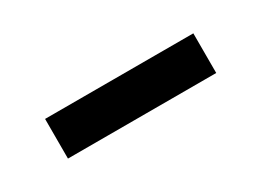

<svg xmlns="http://www.w3.org/2000/svg" viewBox="-21 -423 387 286"><g transform="rotate(-30 172.5 -280.0)"><path d="M301 -313.6V-245.4H46V-313.6Z"/></g></svg>

Font: 寒蝉端黑体 Light
Style: Regular
Weight: 300
Designer: ChillDuanSans {Warren2060}; 
Source Han Sans {Ryoko NISHIZUKA 西塚涼子 (kana, bopomofo & ideographs); Paul D. Hunt (Latin, G
Foundry: ChillType&Adobe
Version: Version 1.300;Glyphs 3.3 (3306)